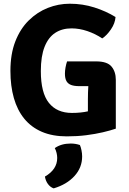

<svg xmlns="http://www.w3.org/2000/svg" viewBox="-20 -718 694 1032"><path d="M601 -626.5Q598.5 -592.5 576.2 -560Q554 -527.5 529.5 -511.5Q493 -536 449.8 -550.8Q406.5 -565.5 364.5 -565.5Q314 -565.5 277 -541.5Q240 -517.5 219.8 -466.8Q199.5 -416 199.5 -336Q199.5 -219 242.8 -165Q286 -111 366.5 -111Q415.5 -111 454.5 -120Q493.5 -129 519 -136L602.5 -26.5Q573.5 -16.5 533 -7Q492.5 2.5 443.2 8.8Q394 15 339 15Q262 15 205 -9.5Q148 -34 110.5 -80Q73 -126 54.5 -191Q36 -256 36 -337Q36 -428 62.5 -495.8Q89 -563.5 134.5 -608.2Q180 -653 237 -675.5Q294 -698 355 -698Q424 -698 487 -678Q550 -658 601 -626.5ZM452.5 -185.5Q452.5 -221 455 -260.8Q457.5 -300.5 467 -334L602.5 -289V-26.5L452.5 -24.5ZM497 -388Q556.5 -388 579.5 -360.2Q602.5 -332.5 602.5 -289V-255H405.5Q379.5 -255 362.5 -261.2Q345.5 -267.5 337.2 -282Q329 -296.5 329 -322Q329 -337.5 332.2 -355.5Q335.5 -373.5 340.5 -388ZM409.5 61.5Q414.5 72.5 418 89.8Q421.5 107 421.5 123Q421.5 183 380.2 228.2Q339 273.5 268.5 294.5Q250 288 237.5 270.8Q225 253.5 221.5 231Q287.5 193 287.5 131Q287.5 118 284.2 104.2Q281 90.5 274.5 78Q309 53.5 360 53.5Q386 53.5 409.5 61.5Z"/></svg>

Font: Signika SC
Style: Regular
Weight: 300
Designer: Anna Giedryś
Foundry: Anna Giedryś
Version: Version 2.000